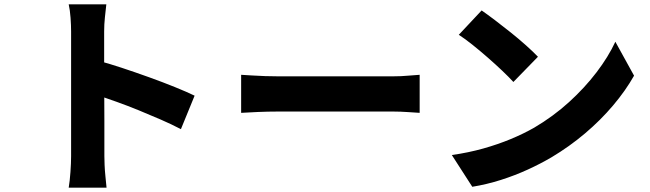

<svg xmlns="http://www.w3.org/2000/svg" viewBox="-20 -816 2990 883"><path d="M307 -98Q307 -118 307 -162.5Q307 -207 307 -264Q307 -321 307 -383Q307 -445 307 -503Q307 -561 307 -605.5Q307 -650 307 -671Q307 -699 304.5 -734Q302 -769 296 -796H469Q466 -769 462.5 -736.5Q459 -704 459 -671Q459 -647 459 -601Q459 -555 459 -497Q459 -439 459.5 -378Q460 -317 460 -260.5Q460 -204 460 -161Q460 -118 460 -98Q460 -84 461 -58Q462 -32 465 -3.5Q468 25 470 47H296Q301 17 304 -25Q307 -67 307 -98ZM427 -538Q477 -525 539 -504.5Q601 -484 665 -461Q729 -438 784.5 -415.5Q840 -393 875 -376L812 -222Q770 -244 719.5 -266Q669 -288 617.5 -309Q566 -330 517 -347.5Q468 -365 427 -379Z M1089 -472Q1108 -471 1138 -469Q1168 -467 1199.5 -466Q1231 -465 1256 -465Q1284 -465 1321.5 -465Q1359 -465 1402.5 -465Q1446 -465 1491.5 -465Q1537 -465 1581.5 -465Q1626 -465 1666 -465Q1706 -465 1738 -465Q1770 -465 1790 -465Q1825 -465 1857 -468Q1889 -471 1910 -472V-297Q1892 -298 1856.5 -300.5Q1821 -303 1790 -303Q1770 -303 1737.5 -303Q1705 -303 1665 -303Q1625 -303 1580.5 -303Q1536 -303 1490.5 -303Q1445 -303 1402 -303Q1359 -303 1321 -303Q1283 -303 1256 -303Q1213 -303 1166 -301Q1119 -299 1089 -297Z M2195 -768Q2221 -750 2256 -723.5Q2291 -697 2328.5 -667Q2366 -637 2399 -607.5Q2432 -578 2454 -555L2341 -439Q2321 -461 2290.5 -490Q2260 -519 2224 -550.5Q2188 -582 2153 -610Q2118 -638 2090 -656ZM2058 -103Q2135 -114 2202.5 -133Q2270 -152 2329 -176.5Q2388 -201 2437 -229Q2525 -281 2597 -346.5Q2669 -412 2723.5 -483.5Q2778 -555 2810 -624L2896 -468Q2857 -399 2799.5 -331Q2742 -263 2670.5 -202.5Q2599 -142 2517 -93Q2466 -63 2407 -36Q2348 -9 2283.5 11.5Q2219 32 2152 43Z"/></svg>

Font: Noto Sans JP Thin ExtraBold
Style: Regular
Weight: 800
Version: Version 2.004-H2;hotconv 1.0.118;makeotfexe 2.5.65603